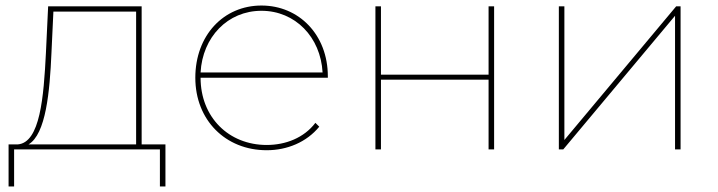

<svg xmlns="http://www.w3.org/2000/svg" viewBox="-20 -540 2597 694"><path d="M83 -18C146 -55 160 -209 166 -349L173 -498H472V-18ZM31 0H558V134H578V-18H492V-517H154L146 -349C138 -189 125 -24 44 -18H11V134H31Z M705 -278C712 -406 803 -501 925 -501C1047 -501 1139 -406 1146 -278ZM944 3C1018 3 1088 -26 1134 -82L1120 -96C1079 -42 1013 -16 944 -16C807 -16 705 -116 705 -259H1165V-264C1165 -414 1061 -520 925 -520C788 -520 686 -412 686 -259C686 -106 795 3 944 3Z M1357 0V-252H1746V0H1766V-517H1746V-270H1357V-517H1337V0Z M2016 0 2420 -483V0H2440V-517H2424L2020 -34V-517H2000V0Z"/></svg>

Font: Montserrat-Alt1 Thin
Style: Regular
Weight: 100
Designer: Differentunic
Foundry: Differentunic
Version: Version 7.222